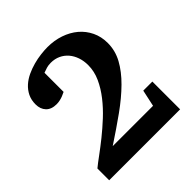

<svg xmlns="http://www.w3.org/2000/svg" viewBox="-185 -822 957 957"><g transform="rotate(-45 293.5 -343.5)"><path d="M43 0V-83Q63 -99.6 95.5 -123.3Q127.9 -147 164.8 -176.5Q201.7 -206.1 239 -240.7Q276.4 -275.4 306.6 -314Q336.9 -352.5 356 -394.3Q375 -436 375 -480Q375 -509.8 366.2 -535.4Q357.4 -561 341.3 -579.8Q325.2 -598.6 302.2 -609.4Q279.3 -620.1 251 -620.1Q240.7 -620.1 233.6 -618.9Q226.6 -617.7 220.5 -616Q214.4 -614.3 208.3 -611.8Q202.1 -609.4 193.8 -606.9V-472.2Q183.1 -466.8 171.9 -462.4Q162.1 -458.5 150.1 -455.8Q138.2 -453.1 126 -453.1Q89.4 -453.1 70.1 -473.4Q50.8 -493.7 50.8 -526.9Q50.8 -558.1 62.7 -582.3Q74.7 -606.4 94.7 -624.3Q114.7 -642.1 140.4 -654.1Q166 -666 193.1 -673.3Q220.2 -680.7 246.8 -683.8Q273.4 -687 294.9 -687Q342.3 -687 383.8 -672.9Q425.3 -658.7 456.1 -632.8Q486.8 -606.9 504.4 -570.3Q522 -533.7 522 -488.8Q522 -435.1 495.8 -387.2Q469.7 -339.4 423.3 -293.5Q377 -247.6 313.5 -202.1Q250 -156.7 175.8 -107.9H460L479 -195.8H543V0Z"/></g></svg>

Font: Charis SIL CyrE
Style: Bold
Weight: 700
Foundry: SIL International
Version: Version 5.000